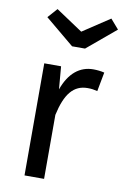

<svg xmlns="http://www.w3.org/2000/svg" viewBox="-88 -837 578 889"><g transform="rotate(10 200.5 -392.5)"><path d="M92 0H184V-301C206 -402 244 -449 310 -449C329 -449 340 -447 356 -443L373 -533C357 -537 338 -539 321 -539C257 -539 208 -499 180 -420L171 -527H92ZM205 -627H266L401 -740L362 -785L235 -701L109 -785L69 -740Z"/></g></svg>

Font: FiraGO Unicode
Style: Regular
Weight: 400
Designer: bBox Type
Foundry: bBox Type GmbH
Version: Version 1.001;PS 001.001;hotconv 1.0.88;makeotf.lib2.5.64775